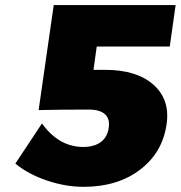

<svg xmlns="http://www.w3.org/2000/svg" viewBox="-20 -721 706 750"><path d="M40 -82 144 -238.8Q210 -147 305.2 -147Q348.6 -147 374.5 -166.7Q400.4 -186.5 404.8 -223.1Q409.7 -257.3 389.6 -275.1Q369.6 -293 326.2 -293Q214.8 -293 130.9 -291L189.9 -701.2H666L643.1 -539.1H357.9L345.2 -448.2H390.1Q513.7 -448.2 579.1 -390.4Q644.5 -332.5 630.9 -236.8Q615.2 -125 527.1 -58.1Q439 8.8 307.1 8.8Q235.8 8.8 163.1 -15.9Q90.3 -40.5 40 -82Z"/></svg>

Font: Trueno ExtraBold
Style: Italic
Weight: 800
Designer: Julieta Ulanovsky
Foundry: Julieta Ulanovsky
Version: Version 3.001b | FøM Fix